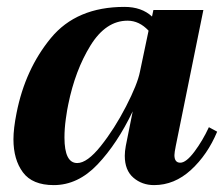

<svg xmlns="http://www.w3.org/2000/svg" viewBox="-20 -527 650 557"><path d="M19 -123Q19 -154 28 -199Q53 -326 127.5 -416.5Q202 -507 341 -507Q391 -507 421 -479L425 -498H570L490 -104Q486 -84 486 -77Q486 -55 503 -55Q520 -55 544 -87Q568 -119 586 -158L610 -145Q582 -78 534 -34Q486 10 427 10Q392 10 367 -11.5Q342 -33 342 -75Q342 -88 345 -104L365 -204Q320 -110 263 -50Q206 10 136 10Q74 10 46.5 -27Q19 -64 19 -123ZM386 -319 411 -438Q384 -467 350 -467Q287 -467 242.5 -395Q198 -323 178 -224Q175 -211 171 -182.5Q167 -154 167 -128Q167 -54 204 -54Q233 -54 272.5 -103.5Q312 -153 345.5 -218Q379 -283 386 -319Z"/></svg>

Font: Trirong
Style: Bold Italic
Weight: 700
Italic angle: -12°
Designer: Katatrad Team
Foundry: CadsonDemak
Version: Version 1.001